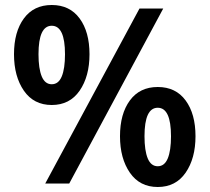

<svg xmlns="http://www.w3.org/2000/svg" viewBox="-20 -734 838 768"><path d="M187 -314Q115 -314 75.5 -371.2Q36 -428.5 36 -517Q36 -606.5 75.5 -660.2Q115 -714 187 -714Q259 -714 298.5 -660.2Q338 -606.5 338 -517Q338 -428.5 298.5 -371.2Q259 -314 187 -314ZM187 -397Q214 -397 227 -428.2Q240 -459.5 240 -517Q240 -631 187 -631Q134 -631 134 -517Q134 -459.5 147 -428.2Q160 -397 187 -397ZM161 0 538 -700H633L257 0ZM611 14Q539 14 499.5 -43.2Q460 -100.5 460 -189Q460 -278.5 499.5 -332.2Q539 -386 611 -386Q683 -386 722.5 -332.2Q762 -278.5 762 -189Q762 -100.5 722.5 -43.2Q683 14 611 14ZM611 -69Q638 -69 651 -100.2Q664 -131.5 664 -189Q664 -303 611 -303Q558 -303 558 -189Q558 -131.5 571 -100.2Q584 -69 611 -69Z"/></svg>

Font: Cabin Condensed
Style: Bold
Weight: 700
Width: 3
Designer: Pablo Impallari
Foundry: Pablo Impallari. http://www.impallari.com Igino Marini. http://www.ikern.com
Version: Version 3.001; ttfautohint (v1.8.3)